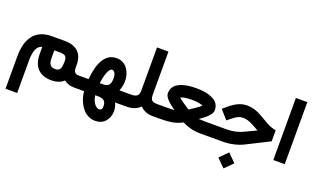

<svg xmlns="http://www.w3.org/2000/svg" viewBox="-91 -1149 3103 1893"><g transform="rotate(20 1460.5 -202.5)"><path d="M679.7 0H662.6Q596.7 0 553.2 -35.2Q505.9 9.8 422.9 9.8Q328.1 9.8 278.3 -43.7Q228.5 -97.2 228.5 -198.2V-268.6Q151.4 -253.9 151.4 -97.2V222.7V242.2H131.8H48.8H29.3V222.7V-97.7Q29.3 -245.6 93 -323.2Q156.7 -400.9 283.2 -400.9H417.5Q509.3 -400.9 558.6 -354.5Q607.9 -308.1 607.9 -220.2V-198.7Q607.9 -158.2 620.4 -142.6Q632.8 -127 660.6 -127H679.7Q685.1 -127 688.5 -106.4Q691.9 -85.9 691.9 -66.9V-61.5Q691.9 -41.5 688.7 -20.8Q685.5 0 679.7 0ZM410.2 -277.8H352.1V-199.2Q352.1 -148.9 369.1 -127.9Q386.2 -106.9 422.9 -106.9Q454.6 -106.9 469.5 -127.7Q484.4 -148.4 484.4 -199.2V-219.7Q484.4 -250.5 467.8 -264.2Q451.2 -277.8 410.2 -277.8Z M1164.1 0H1090.3Q1110.4 41 1110.4 85Q1110.4 148.9 1071.3 193.4Q1032.2 237.8 967.3 237.8Q929.2 237.8 896.2 222.2Q863.3 206.5 840.8 181.9Q818.4 157.2 801.8 125.2Q785.2 93.3 776.4 61.8Q767.6 30.3 765.6 0H674.8Q668.9 0 665.8 -20.8Q662.6 -41.5 662.6 -61.5V-66.9Q662.6 -85.9 666 -106.4Q669.4 -127 674.8 -127H766.1Q792.5 -416 957.5 -416Q989.3 -416 1015.6 -404.5Q1042 -393.1 1059.3 -374.3Q1076.7 -355.5 1088.6 -331.1Q1100.6 -306.6 1106 -281.2Q1111.3 -255.9 1111.3 -231Q1111.3 -176.8 1089.8 -127H1164.1Q1169.4 -127 1172.9 -106.4Q1176.3 -85.9 1176.3 -66.9V-61.5Q1176.3 -41.5 1173.1 -20.8Q1169.9 0 1164.1 0ZM996.1 75.7Q996.1 35.2 976.6 17.6Q957 0 912.6 0H882.3Q887.7 46.4 911.6 81.5Q935.5 116.7 965.3 116.7Q981.4 116.7 988.8 107.4Q996.1 98.1 996.1 75.7ZM995.6 -218.3Q995.6 -252.9 983.6 -273.2Q971.7 -293.5 953.6 -293.5Q937.5 -293.5 923.1 -269.5Q908.7 -245.6 898.7 -208.7Q888.7 -171.9 883.3 -127L920.4 -127.4Q960 -127.9 977.8 -148.7Q995.6 -169.4 995.6 -218.3Z M1495.1 0H1482.9Q1402.8 0 1352.1 -53.2Q1325.2 -25.9 1289.6 -12.9Q1253.9 0 1214.8 0H1158.2Q1152.3 0 1149.2 -20.8Q1146 -41.5 1146 -61.5V-66.9Q1146 -85.9 1149.4 -106.4Q1152.8 -127 1158.2 -127H1213.9Q1257.3 -127 1275.4 -143.6Q1293.5 -160.2 1293.5 -198.7V-631.8V-651.4H1313H1394H1413.6V-631.8V-198.7Q1413.6 -158.2 1429 -142.6Q1444.3 -127 1487.8 -127H1495.1Q1500.5 -127 1503.9 -106.4Q1507.3 -85.9 1507.3 -66.9V-61.5Q1507.3 -41.5 1504.2 -20.8Q1501 0 1495.1 0Z M2038.6 0H1985.4Q1881.3 0 1793.9 -46.4Q1740.2 -18.6 1688.2 -9.3Q1636.2 0 1564 0H1490.2Q1484.4 0 1481.2 -20.8Q1478 -41.5 1478 -61.5V-66.9Q1478 -85.9 1481.4 -106.4Q1484.9 -127 1490.2 -127H1563.5Q1629.9 -127 1667.5 -129.9Q1651.9 -140.6 1642.6 -147.2Q1633.3 -153.8 1616.9 -166.5Q1600.6 -179.2 1590.6 -189.5Q1580.6 -199.7 1569.8 -212.9Q1559.1 -226.1 1553.7 -239.3Q1548.3 -252.4 1548.3 -265.1Q1548.3 -296.9 1562 -321.5Q1575.7 -346.2 1598.4 -362.1Q1621.1 -377.9 1653.6 -387.9Q1686 -397.9 1720.5 -402.1Q1754.9 -406.2 1794.9 -406.2Q1835 -406.2 1869.4 -402.1Q1903.8 -397.9 1936 -387.7Q1968.3 -377.4 1991 -361.8Q2013.7 -346.2 2027.3 -321.5Q2041 -296.9 2041 -265.1Q2041 -252.4 2035.6 -239Q2030.3 -225.6 2019.3 -212.4Q2008.3 -199.2 1998 -188.7Q1987.8 -178.2 1971.2 -165.5Q1954.6 -152.8 1945.6 -146.5Q1936.5 -140.1 1920.9 -129.4Q1948.7 -127 1988.3 -127H2038.6Q2043.9 -127 2047.4 -106.4Q2050.8 -85.9 2050.8 -66.9V-61.5Q2050.8 -41.5 2047.6 -20.8Q2044.4 0 2038.6 0ZM1794.4 -182.1Q1816.9 -195.3 1856.9 -223.4Q1897 -251.5 1911.1 -265.1Q1899.4 -272.9 1866.9 -278.6Q1834.5 -284.2 1793.9 -284.2Q1753.9 -284.2 1721.7 -278.6Q1689.5 -272.9 1677.7 -265.1Q1692.4 -251 1732.4 -223.1Q1772.5 -195.3 1794.4 -182.1ZM2072.1 -127Q2073.7 -127 2074.6 -106.4Q2075.5 -85.9 2075.5 -66.9V-61.5Q2075.5 -41.5 2074.6 -20.8Q2073.7 0 2072.1 0H2036.4Q2034.8 0 2033.9 -20.8Q2033 -41.5 2033 -61.5V-66.9Q2033 -85.9 2033.9 -106.4Q2034.8 -127 2036.4 -127Z M2232.9 161.6 2316.9 77.6 2400.9 161.6 2316.9 245.6ZM2058.6 -127H2217.3Q2314 -127 2397 -169.9L2504.9 -220.7L2439.5 -256.8Q2380.9 -289.6 2331.1 -289.6Q2303.7 -289.6 2281.7 -280.3Q2259.8 -271 2231 -248.5L2196.3 -220.7L2181.6 -209L2169.4 -222.7L2113.3 -285.6L2100.1 -300.8L2115.2 -313.5L2145 -339.4Q2192.4 -378.9 2235.8 -398.4Q2279.3 -418 2328.1 -418Q2401.9 -418 2477.5 -374.5L2569.8 -321.3Q2612.8 -296.4 2656.7 -287.1L2672.4 -283.7V-268.1V-180.2V-168L2661.6 -162.6L2458 -60.1Q2348.6 0 2218.3 0H2058.6Q2052.7 0 2049.6 -20.8Q2046.4 -41.5 2046.4 -61.5V-66.9Q2046.4 -85.9 2049.8 -106.4Q2053.2 -127 2058.6 -127Z M2770 -651.4H2851.1H2870.6V-631.8V-20V-0.5H2851.1H2770H2750.5V-20V-631.8V-651.4Z"/></g></svg>

Font: Shabnam FD
Style: Bold-FD
Weight: 700
Foundry: DejaVu fonts team - Redesigned by Saber Rastikerdar - Based on Vazir font
Version: Version 5.0.1